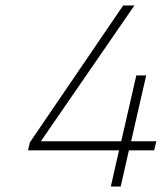

<svg xmlns="http://www.w3.org/2000/svg" viewBox="-20 -680 600 700"><path d="M414 -132H82L89 -161L429 -660H470L129 -165H422L477 -405H513L458 -165H550L542 -132H450L420 0H384Z"/></svg>

Font: Cairo ExtraLight
Style: Italic
Weight: 275
Italic angle: -13°
Designer: Mohamed Gaber, Accademia di Belle Arti di Urbino and others
Foundry: Kief Type Foundry, Accademia di Belle Arti di Urbino and others
Version: Version 3.011